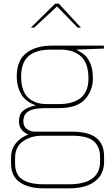

<svg xmlns="http://www.w3.org/2000/svg" viewBox="-20 -781 611 1044"><path d="M546 70V98Q546 167 496.5 205Q447 243 356 243H216Q134 243 87 209.5Q40 176 40 108V78Q40 30 66.5 -2.5Q93 -35 135 -50Q111 -58 97 -76.5Q83 -95 83 -121Q83 -159 106 -179Q129 -199 175 -208Q118 -228 94.5 -270Q71 -312 71 -364Q71 -453 123.5 -493Q176 -533 263 -533H545V-517L394 -511Q419 -499 437.5 -484.5Q456 -470 470.5 -438Q485 -406 485 -354Q485 -288 441.5 -240.5Q398 -193 300 -193H223Q165 -193 136 -176.5Q107 -160 107 -121Q107 -93 126.5 -79Q146 -65 171 -65H371Q462 -65 504 -31Q546 3 546 70ZM236 -215H298Q461 -215 461 -354Q461 -437 420.5 -474Q380 -511 311 -511H253Q177 -511 136 -476.5Q95 -442 95 -364Q95 -287 132 -251Q169 -215 236 -215ZM524 73Q524 17 490 -13Q456 -43 371 -43H209Q149 -43 105.5 -13Q62 17 62 78V108Q62 169 102 195Q142 221 216 221H356Q437 221 480.5 190.5Q524 160 524 98ZM280 -761H300L420 -631H402L290 -746L166 -631H148Z"/></svg>

Font: Exo Thin
Style: Regular
Weight: 250
Designer: Natanael Gama
Foundry: Natanael Gama
Version: Version 1.500; ttfautohint (v1.6)